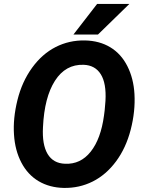

<svg xmlns="http://www.w3.org/2000/svg" viewBox="-20 -921 715 951"><path d="M295.9 9.8Q225.1 8.3 171.1 -23.7Q117.2 -55.7 85.7 -116Q54.2 -176.3 49.3 -254.4Q43.9 -334.5 66.4 -425.3Q88.9 -516.1 138.7 -585Q188.5 -653.8 255.6 -688Q322.8 -722.2 400.9 -720.7Q472.7 -719.2 526.4 -686.8Q580.1 -654.3 610.8 -593.5Q641.6 -532.7 646 -455.6Q650.9 -369.6 627.4 -278.8Q604 -188 554.7 -121.6Q505.4 -55.2 439.2 -22Q373 11.2 295.9 9.8ZM498.5 -375 502.4 -421.4Q507.3 -508.3 479.2 -553.2Q451.2 -598.1 394 -600.1Q304.7 -603 252.2 -521Q199.7 -439 192.9 -291.5Q188 -205.1 215.8 -158.4Q243.7 -111.8 302.2 -109.9Q378.9 -106.4 429.2 -169.7Q479.5 -232.9 495.1 -348.6ZM460.9 -901.4H620.6L465.3 -750H343.8Z"/></svg>

Font: RobotoInd
Style: Bold Italic
Weight: 700
Italic angle: -12°
Designer: Google
Version: Version 2.001150; 2014